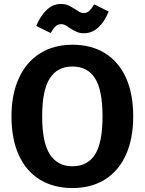

<svg xmlns="http://www.w3.org/2000/svg" viewBox="-20 -934 731 970"><path d="M331 -793Q318 -803 308.5 -807.5Q299 -812 289 -812Q273 -812 261 -801Q249 -790 236 -767L163 -803Q183 -852 215 -883Q247 -914 287 -914Q310 -914 326 -906.5Q342 -899 362 -886Q375 -877 384 -872.5Q393 -868 403 -868Q419 -868 430.5 -878.5Q442 -889 456 -912L529 -876Q509 -825 477 -795.5Q445 -766 404 -766Q383 -766 367.5 -773Q352 -780 331 -793ZM653 -346Q653 -233 616 -151.5Q579 -70 510 -27Q441 16 346 16Q251 16 181.5 -26.5Q112 -69 75 -150.5Q38 -232 38 -346Q38 -458 75.5 -539.5Q113 -621 182.5 -664.5Q252 -708 346 -708Q441 -708 510 -665.5Q579 -623 616 -542Q653 -461 653 -346ZM193 -346Q193 -214 232 -154Q271 -94 346 -94Q422 -94 460 -153.5Q498 -213 498 -346Q498 -479 460 -538.5Q422 -598 346 -598Q270 -598 231.5 -538Q193 -478 193 -346Z"/></svg>

Font: Wolseley Sans SemiBold
Style: Regular
Weight: 600
Designer: Carrois Corporate & Edenspiekermann AG
Foundry: Carrois Corporate GbR & Edenspiekermann AG
Version: Version 4.202